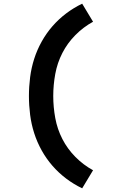

<svg xmlns="http://www.w3.org/2000/svg" viewBox="-20 -861 640 1042"><path d="M426 161Q380 139 339 108Q298 77 264.5 38.5Q231 0 206 -45Q181 -90 165.5 -138.5Q150 -187 143.5 -238Q137 -289 137 -340Q137 -391 143.5 -442Q150 -493 165.5 -541.5Q181 -590 206 -635Q231 -680 264.5 -718.5Q298 -757 339 -788Q380 -819 426 -841L485 -743Q432 -714 389 -670.5Q346 -627 318.5 -573.5Q291 -520 280 -460Q269 -400 269 -340Q269 -280 280 -220Q291 -160 318.5 -106.5Q346 -53 389 -9.5Q432 34 485 63Z"/></svg>

Font: Iosevka Etoile Extrabold
Style: Regular
Weight: 800
Designer: Belleve Invis
Foundry: Belleve Invis
Version: Version 22.1.2; ttfautohint (v1.8.4)